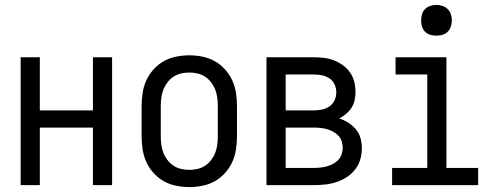

<svg xmlns="http://www.w3.org/2000/svg" viewBox="-20 -753 2040 781"><path d="M64 0V-520H142V-304H358V-520H436V0H358V-234H142V0Z M750 8Q723 8 696 2.5Q669 -3 646 -16Q623 -29 604.5 -49.5Q586 -70 575 -94.5Q564 -119 560 -146Q556 -173 556 -200V-320Q556 -347 560 -374Q564 -401 575 -425.5Q586 -450 604.5 -470.5Q623 -491 646 -504Q669 -517 696 -522.5Q723 -528 750 -528Q777 -528 804 -522.5Q831 -517 854 -504Q877 -491 895.5 -470.5Q914 -450 925 -425.5Q936 -401 940 -374Q944 -347 944 -320V-200Q944 -173 940 -146Q936 -119 925 -94.5Q914 -70 895.5 -49.5Q877 -29 854 -16Q831 -3 804 2.5Q777 8 750 8ZM750 -62Q767 -62 784 -66Q801 -70 815 -79.5Q829 -89 839.5 -103Q850 -117 856 -133Q862 -149 864 -166Q866 -183 866 -200V-320Q866 -337 864 -354Q862 -371 856 -387Q850 -403 839.5 -417Q829 -431 815 -440.5Q801 -450 784 -454Q767 -458 750 -458Q733 -458 716 -454Q699 -450 685 -440.5Q671 -431 660.5 -417Q650 -403 644 -387Q638 -371 636 -354Q634 -337 634 -320V-200Q634 -183 636 -166Q638 -149 644 -133Q650 -117 660.5 -103Q671 -89 685 -79.5Q699 -70 716 -66Q733 -62 750 -62Z M1064 0V-520H1257Q1278 -520 1298.5 -517.5Q1319 -515 1338.5 -507.5Q1358 -500 1375 -487.5Q1392 -475 1404 -458Q1416 -441 1421 -420.5Q1426 -400 1426 -379Q1426 -362 1422.5 -345.5Q1419 -329 1410 -315Q1401 -301 1388 -290Q1375 -279 1360 -271Q1380 -265 1397.5 -253.5Q1415 -242 1428 -226.5Q1441 -211 1446.5 -191Q1452 -171 1452 -150Q1452 -127 1445.5 -104.5Q1439 -82 1424.5 -63.5Q1410 -45 1390.5 -32.5Q1371 -20 1349 -12.5Q1327 -5 1303.5 -2.5Q1280 0 1257 0ZM1142 -304H1257Q1274 -304 1290.5 -307.5Q1307 -311 1320.5 -320.5Q1334 -330 1341 -345.5Q1348 -361 1348 -377Q1348 -394 1341 -409.5Q1334 -425 1320.5 -434Q1307 -443 1290.5 -446.5Q1274 -450 1257 -450H1142ZM1142 -70H1257Q1271 -70 1284 -71.5Q1297 -73 1310 -76.5Q1323 -80 1335 -86.5Q1347 -93 1356 -102.5Q1365 -112 1369.5 -125Q1374 -138 1374 -152Q1374 -165 1370 -178Q1366 -191 1356.5 -201Q1347 -211 1335 -217.5Q1323 -224 1310.5 -227.5Q1298 -231 1284.5 -232.5Q1271 -234 1257 -234H1142Z M1575 0V-70H1718V-450H1589V-520H1796V-70H1925V0ZM1755 -608Q1742 -608 1730 -611.5Q1718 -615 1709 -624Q1700 -633 1696.5 -645Q1693 -657 1693 -670Q1693 -683 1696.5 -695Q1700 -707 1709 -716Q1718 -725 1730 -729Q1742 -733 1755 -733Q1768 -733 1780 -729Q1792 -725 1801 -716Q1810 -707 1814 -695Q1818 -683 1818 -670Q1818 -657 1814 -645Q1810 -633 1801 -624Q1792 -615 1780 -611.5Q1768 -608 1755 -608Z"/></svg>

Font: Iosevka NFM
Style: Regular
Weight: 400
Monospace: yes
Designer: Belleve Invis
Foundry: Belleve Invis
Version: Version 29.0.4; ttfautohint (v1.8.4);Nerd Fonts 3.3.0